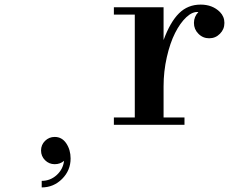

<svg xmlns="http://www.w3.org/2000/svg" viewBox="-20 -548 1017 843"><path d="M163.1 246.1Q200.7 246.1 228.8 220.7Q256.8 195.3 261.2 158.2Q244.1 172.9 220.2 172.9Q195.3 172.9 177.7 155.3Q160.2 137.7 160.2 112.8Q160.2 87.9 177.7 70.6Q195.3 53.2 220.2 53.2Q252 53.2 271 81.5Q290 109.9 290 147.9Q290 200.2 252.7 237.5Q215.3 274.9 163.1 274.9ZM480 0V-32.2H571.8V-483.9H480V-516.1H698.2V-372.1Q727.5 -451.7 766.1 -489.7Q804.7 -527.8 860.8 -527.8Q913.1 -527.8 945.8 -495.1Q965.3 -475.1 965.3 -447.3Q965.3 -419.4 945.8 -399.9Q926.3 -379.9 898.4 -379.9Q870.6 -379.9 851.1 -399.9Q831.5 -419.4 831.5 -447.3Q831.5 -475.1 851.1 -495.1Q825.7 -498 798.3 -472.7Q771 -447.3 748.8 -403.3Q726.6 -359.4 712.4 -296.9Q698.2 -234.4 698.2 -168.9V-32.2H790V0Z"/></svg>

Font: Fin Serif Display
Style: Italic
Weight: 400
Designer: J. Blake Harris
Version: Version 1.006;FEAKit 1.0